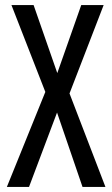

<svg xmlns="http://www.w3.org/2000/svg" viewBox="-20 -734 440 754"><path d="M394 0H304L204 -292L94 0H7L158 -373L25 -714H112L205 -447L299 -714H387L253 -367Z"/></svg>

Font: Noto Sans Khmer ExtraCondensed
Style: Regular
Weight: 400
Width: 2
Designer: Danh Hong and the Monotype Design Team
Foundry: Monotype Imaging Inc.
Version: Version 2.004